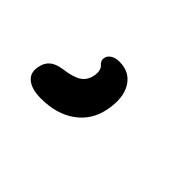

<svg xmlns="http://www.w3.org/2000/svg" viewBox="-44 -250 682 682"><g transform="rotate(45 297.0 91.0)"><path d="M165 235.8Q118.7 235.8 95.2 216.8Q71.8 197.8 79.1 163.1Q83.5 139.2 98.9 125.5Q114.3 111.8 145 106.9Q192.4 101.1 214.1 86.7Q235.8 72.3 241.2 43.9Q244.1 28.3 241.2 17.6Q238.3 6.8 232.9 2.4Q227.5 -2 223.9 -8.8Q220.2 -15.6 222.2 -24.9Q223.6 -36.6 236.3 -45.4Q249 -54.2 270 -54.2Q322.8 -54.2 347.7 -12.9Q372.6 28.3 358.9 97.2Q346.2 161.6 294.7 198.7Q243.2 235.8 165 235.8Z"/></g></svg>

Font: Shantell Sans Normal
Style: Italic
Weight: 600
Italic angle: -11.31°
Designer: Stephen Nixon, Anya Danilova, Shantell Martin
Foundry: Arrow Type
Version: Version 1.006;[559af2be0]